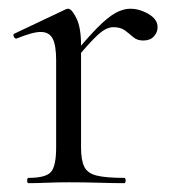

<svg xmlns="http://www.w3.org/2000/svg" viewBox="-20 -415 404 435"><path d="M143.4 -271 138.6 -281.6Q176 -327.4 200.2 -351.8Q224.4 -376.2 241.8 -385.7Q259.2 -395.2 275 -395.2Q296 -395.2 316.5 -383.3Q337 -371.4 337 -353.6Q337 -341.4 328.5 -332.3Q320 -323.2 304.4 -323.2Q290.6 -323.2 281.7 -331Q272.8 -338.8 263.1 -346.1Q253.4 -353.4 236.6 -353.4Q228 -353.4 217.9 -348.1Q207.8 -342.8 190.7 -325.3Q173.6 -307.8 143.4 -271ZM44.6 0Q41.6 0 41.6 -6Q41.6 -12 44.6 -12Q83.6 -12 95.4 -25.3Q107.2 -38.6 107.2 -81V-278.6Q107.2 -312 99.4 -327.3Q91.6 -342.6 72.2 -342.6Q62.4 -342.6 48.8 -338.7Q35.2 -334.8 17.8 -327.8Q13.8 -326.6 11.4 -331.8Q9 -337 12.6 -338.8L129.2 -394Q132 -395.2 134.6 -395.2Q142.4 -395.2 153 -374Q163.6 -352.8 163.6 -312.6V-81Q163.6 -52.6 170.8 -37.5Q178 -22.4 199.1 -17.2Q220.2 -12 261.4 -12Q264.6 -12 264.6 -6Q264.6 0 261.4 0Q236.8 0 204.3 -1Q171.8 -2 135.8 -2Q110.2 -2 86.2 -1Q62.2 0 44.6 0Z"/></svg>

Font: Cormorant Light
Style: Regular
Weight: 300
Designer: Christian Thalmann (Catharsis Fonts)
Foundry: Catharsis Fonts
Version: Version 4.000